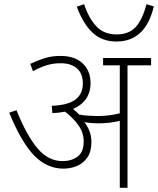

<svg xmlns="http://www.w3.org/2000/svg" viewBox="-20 -900 757 920"><path d="M418 -219Q418 -174 399 -146Q380 -118 349.5 -105Q319 -92 284 -92Q206 -92 145 -153.5Q84 -215 24 -360L59 -372Q107 -252 159 -190Q211 -128 280 -128Q322 -128 351.5 -149.5Q381 -171 381 -222Q381 -264 356 -299.5Q331 -335 291 -365Q263 -359 231 -358L228 -393Q306 -396 341.5 -423Q377 -450 377 -500Q377 -548 348.5 -572.5Q320 -597 271 -597Q235 -597 204 -587.5Q173 -578 138 -559L125 -594Q161 -611 194.5 -621.5Q228 -632 270 -632Q338 -632 376 -596.5Q414 -561 414 -500Q414 -459 393 -427.5Q372 -396 330 -378Q345 -366 359 -351Q382 -347 405 -345.5Q428 -344 448 -344Q473 -344 499.5 -347Q526 -350 554 -357V-587H474V-622H704V-587H591V0H554V-321Q529 -315 504 -312Q479 -309 454 -309Q416 -309 384 -315Q400 -295 409 -271Q418 -247 418 -219ZM717 -869Q677 -701 538 -701Q468 -701 422.5 -744.5Q377 -788 348 -868L383 -880Q406 -811 442.5 -773Q479 -735 539 -735Q598 -735 630.5 -771Q663 -807 682 -880Z"/></svg>

Font: Noto Sans Devanagari ExtraLight
Style: Regular
Weight: 200
Designer: Jelle Bosma - Monotype Design Team
Foundry: Monotype Imaging Inc.
Version: Version 2.004; ttfautohint (v1.8.4.7-5d5b)